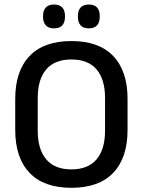

<svg xmlns="http://www.w3.org/2000/svg" viewBox="-20 -838 647 870"><path d="M303.5 13Q178.5 13 113.8 -55Q49 -123 49 -249.5V-390Q49 -516 113.8 -584Q178.5 -652 303.5 -652Q428.5 -652 493.2 -584Q558 -516 558 -390V-249.5Q558 -123 493.2 -55Q428.5 13 303.5 13ZM303.5 -70.5Q379.5 -70.5 417.8 -116.2Q456 -162 456 -245.5V-394Q456 -478 417.8 -523.2Q379.5 -568.5 303.5 -568.5Q227.5 -568.5 189.2 -523.2Q151 -478 151 -394V-245.5Q151 -162 189.2 -116.2Q227.5 -70.5 303.5 -70.5ZM224.5 -709.5Q200 -709.5 187.5 -723.2Q175 -737 175 -762V-765.5Q175 -790.5 187.5 -804Q200 -817.5 224.5 -817.5Q250 -817.5 262.2 -804Q274.5 -790.5 274.5 -765.5V-762Q274.5 -737 262.2 -723.2Q250 -709.5 224.5 -709.5ZM382.5 -709.5Q357.5 -709.5 345.2 -723.2Q333 -737 333 -762V-765.5Q333 -790.5 345.2 -804Q357.5 -817.5 382.5 -817.5Q407.5 -817.5 419.8 -804Q432 -790.5 432 -765.5V-762Q432 -737 419.8 -723.2Q407.5 -709.5 382.5 -709.5Z"/></svg>

Font: Anek Tamil Medium
Style: Regular
Weight: 500
Designer: Aadarsh Rajan (Tamil), Yesha Goshar (Latin)
Foundry: Ek Type
Version: Version 1.003